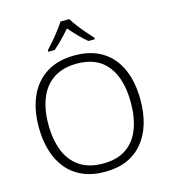

<svg xmlns="http://www.w3.org/2000/svg" viewBox="-135 -1055 1039 1172"><g transform="rotate(-15 384.0 -468.5)"><path d="M705 -358Q705 -276 685 -209Q665 -142 624.5 -92.5Q584 -43 524 -16.5Q464 10 384 10Q303 10 242.5 -17Q182 -44 142 -93Q102 -142 82 -209.5Q62 -277 62 -359Q62 -468 98.5 -550.5Q135 -633 207.5 -679Q280 -725 387 -725Q490 -725 561 -680.5Q632 -636 668.5 -554Q705 -472 705 -358ZM123 -359Q123 -264 151 -192.5Q179 -121 237.5 -81.5Q296 -42 384 -42Q474 -42 531.5 -81Q589 -120 616.5 -191.5Q644 -263 644 -358Q644 -507 579.5 -590Q515 -673 387 -673Q298 -673 239 -634Q180 -595 151.5 -524Q123 -453 123 -359ZM413 -947Q425 -926 446 -898.5Q467 -871 490.5 -844Q514 -817 532 -797V-788H491Q464 -810 436 -839Q408 -868 384 -896Q360 -868 332.5 -839.5Q305 -811 278 -788H237V-797Q256 -817 279 -844Q302 -871 323 -898.5Q344 -926 357 -947Z"/></g></svg>

Font: Noto Sans Devanagari Light
Style: Regular
Weight: 300
Version: Version 2.003